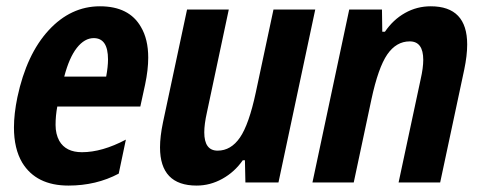

<svg xmlns="http://www.w3.org/2000/svg" viewBox="-20 -574 1514 604"><path d="M195.3 9.8Q93.8 9.8 49.8 -62.5Q23.9 -106.4 23.9 -172.9Q23.9 -215.8 34.7 -268.1Q63.5 -403.3 133.1 -478.8Q202.6 -554.2 294.4 -554.2Q386.2 -554.2 423.3 -489.3Q446.3 -450.7 446.3 -392.6Q446.3 -354.5 436.5 -308.1L421.4 -238.8H160.2Q154.8 -210 154.8 -181.2Q154.8 -152.3 166.5 -130.9Q187 -95.2 237.8 -95.2Q301.3 -95.2 376 -134.8L353.5 -27.8Q282.7 9.8 195.3 9.8ZM319.8 -387.2Q319.8 -454.1 274.9 -454.1Q246.1 -454.1 221.9 -423.6Q197.8 -393.1 182.1 -333H314Q319.8 -364.3 319.8 -387.2Z M622.6 -157.7Q622.6 -100.1 664.6 -100.1Q706.5 -100.1 734.9 -141.4Q763.2 -182.6 784.7 -283.2L840.3 -543.9H971.7L856 0H752L750.5 -69.8H743.7Q717.8 -32.7 679.4 -11.5Q641.1 9.8 598.6 9.8Q483.4 9.8 483.4 -110.4Q483.4 -144.5 492.7 -189L568.4 -543.9H699.7L630.9 -220.2Q622.6 -183.1 622.6 -157.7Z M1311.5 -385.7Q1311.5 -443.8 1269 -443.8Q1226.6 -443.8 1198.2 -402.6Q1169.9 -361.3 1148.4 -261.2L1092.8 0H962.9L1078.6 -543.9H1181.6L1182.6 -474.1H1190.9Q1216.8 -512.2 1254.2 -533.2Q1291.5 -554.2 1335 -554.2Q1449.7 -554.2 1449.7 -434.1Q1449.7 -399.4 1440.4 -355L1364.7 0H1233.9L1303.2 -324.2Q1311.5 -360.4 1311.5 -385.7Z"/></svg>

Font: Open Sans Hebrew Condensed
Style: Bold Italic
Weight: 700
Width: 3
Italic angle: -12°
Foundry: Ascender Corporation, Yanek Iontef
Version: Version 2.001;PS 002.001;hotconv 1.0.70;makeotf.lib2.5.58329